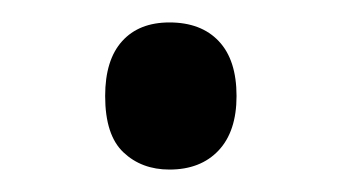

<svg xmlns="http://www.w3.org/2000/svg" viewBox="-20 -439 306 172"><path d="M74.2 -353Q74.2 -385.3 89.4 -402.1Q104.5 -418.9 131.8 -418.9Q160.2 -418.9 176 -402.1Q191.9 -385.3 191.9 -353Q191.9 -321.3 175.8 -304.2Q159.7 -287.1 131.8 -287.1Q106.9 -287.1 90.6 -302.5Q74.2 -317.9 74.2 -353Z"/></svg>

Font: Samim FD
Style: FD
Weight: 400
Foundry: DejaVu fonts team - Redesigned by Saber Rastikerdar
Version: Version 4.0.5